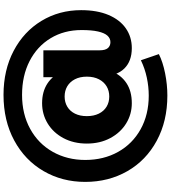

<svg xmlns="http://www.w3.org/2000/svg" viewBox="39 -790 958 1076"><g transform="rotate(-90 518.0 -252.0)"><path d="M36.6 -253.4Q36.6 -382.9 97.4 -487.2Q158.2 -591.6 269 -651.4Q379.8 -711.3 524.3 -711.3Q663.1 -711.3 771.1 -654.5Q879 -597.7 939.1 -498.4Q999.1 -399.2 999.1 -276.1Q999.1 -186.8 972.1 -122.8Q945 -58.9 896.8 -25.6Q848.7 7.7 786.3 7.7Q713 7.7 671.6 -34.7Q630.1 -77.1 630.1 -157V-196.2L632.3 -248.6L623.3 -402.7V-487.9H774V-173.9Q774 -140.8 786.5 -126.5Q799 -112.2 819.7 -112.2Q840.9 -112.2 856.2 -128.9Q871.4 -145.7 879.5 -181.6Q887.6 -217.4 887.6 -273.6Q887.6 -371.6 841.9 -447.1Q796.3 -522.7 713.9 -565.1Q631.6 -607.4 524.3 -607.4Q416.7 -607.4 333.8 -561.9Q250.9 -516.4 205.2 -435.5Q159.6 -354.6 159.6 -253.4Q159.6 -150.2 204.7 -69.3Q249.9 11.7 331.8 57.1Q413.7 102.6 520.3 102.6Q570.4 102.6 620.9 91.8Q671.4 81.1 718.3 58.6L752.8 159.3Q708.2 181.8 645.1 194.3Q581.9 206.9 520.3 206.9Q377.3 206.9 267.1 147.3Q156.8 87.7 96.7 -17.4Q36.6 -122.4 36.6 -253.4ZM251.4 -244.4Q251.4 -318 281.8 -375.2Q312.2 -432.3 363.8 -463.7Q415.4 -495.1 477.7 -495.1Q542.3 -495.1 587.9 -465.3Q633.6 -435.4 657.1 -379.1Q680.6 -322.7 680.6 -244.4Q680.6 -164.7 658.1 -108.6Q635.7 -52.4 590.3 -22.4Q544.9 7.7 477.7 7.7Q416 7.7 364.4 -23.9Q312.8 -55.6 282.1 -113Q251.4 -170.4 251.4 -244.4ZM626.4 -244.4Q626.4 -283.2 611.8 -311.3Q597.2 -339.3 572.3 -354.1Q547.4 -368.8 515.3 -368.8Q482.8 -368.8 457.9 -353.8Q433 -338.9 419.1 -310.8Q405.2 -282.8 405.2 -244.4Q405.2 -205.6 419.1 -177.3Q433 -149 457.9 -133.8Q482.8 -118.7 515.3 -118.7Q547.4 -118.7 572.3 -133.6Q597.2 -148.6 611.8 -176.8Q626.4 -205.1 626.4 -244.4Z"/></g></svg>

Font: iiserrat Thin
Style: Regular
Weight: 100
Designer: Akira Ohta
Foundry: Akira Ohta
Version: Version 1.200;Glyphs 3.3.1 (3343)